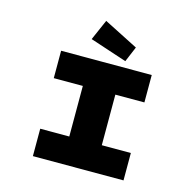

<svg xmlns="http://www.w3.org/2000/svg" viewBox="-132 -1096 1252 1232"><g transform="rotate(15 494.0 -480.0)"><path d="M193 0V-182H386V-518H193V-700H795V-518H602V-182H795V0ZM608 -742 363 -823 423 -960 651 -844Z"/></g></svg>

Font: Lexend Zetta Black
Style: Regular
Weight: 900
Designer: Bonnie Shaver-Troup, Thomas Jockin
Foundry: Lexend
Version: Version 1.007